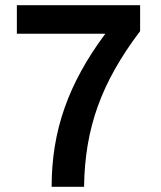

<svg xmlns="http://www.w3.org/2000/svg" viewBox="-20 -720 620 740"><path d="M179 0H304C307 -227 371 -403 520 -600V-700H45V-590H386C243 -398 179 -216 179 0Z"/></svg>

Font: CommitMono-dimboump
Style: Bold
Weight: 700
Monospace: yes
Designer: Eigil Nikolajsen
Foundry: Eigil Nikolajsen
Version: Version 1.143